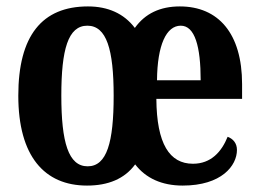

<svg xmlns="http://www.w3.org/2000/svg" viewBox="-20 -568 808 598"><path d="M251 10C317 10 368 -11 401 -56C434 -13 484 10 549 10C670 10 718 -52 718 -101C718 -123 705 -136 689 -142C670 -95 637 -58 581 -58C508 -58 468 -120 467 -260H734V-306C734 -464 660 -548 540 -548C479 -548 432 -526 400 -481C366 -526 316 -548 254 -548C111 -548 37 -457 37 -270C37 -82 118 10 251 10ZM605 -318H469C470 -428 498 -488 543 -488C587 -488 605 -423 605 -318ZM253 -50C193 -50 171 -125 171 -270C171 -414 192 -488 252 -488C312 -488 334 -414 334 -270C334 -125 313 -50 253 -50Z"/></svg>

Font: Noto Serif Georgian ExtraCondensed Bold
Style: Regular
Weight: 700
Width: 2
Designer: Monotype Design Team, Akaki Razmadze
Foundry: Google LLC
Version: Version 2.003